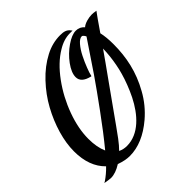

<svg xmlns="http://www.w3.org/2000/svg" viewBox="-212 -884 1148 1148"><g transform="rotate(-45 362.5 -309.5)"><path d="M228 20C242.7 5.4 258.8 -13.2 275.9 -36.1C278.3 -39.1 293 -59.6 320.8 -98.1L379.9 -181.2C395 -202.1 427.2 -248 477.5 -318.4C527.8 -388.2 565.9 -442.4 592.8 -481C591.8 -439.9 587.4 -397.9 579.1 -355C575.7 -335.9 570.8 -315.9 564.9 -294.9C553.2 -252.4 532.7 -198.7 509.3 -151.4C460.4 -54.2 383.8 32.2 282.2 32.2C263.2 32.2 245.1 28.3 228 20ZM41 95.2C44.9 95.7 56.2 97.7 60.1 98.1C69.3 99.6 75.7 100.1 80.1 100.1C106 100.1 135.3 89.8 167 69.8C198.2 81.1 226.6 86.9 252 86.9C323.7 86.9 395.5 56.6 466.8 -3.9C510.7 -41.5 547.4 -85.9 576.2 -138.2C634.3 -241.7 655.8 -344.7 655.8 -456.1C655.8 -495.6 652.3 -529.3 646 -557.1C686 -615.2 710.9 -650.9 721.2 -664.1L725.1 -668.9L717.8 -669.9C708 -671.9 698.2 -672.9 688 -672.9C674.8 -672.9 660.2 -670.4 644 -666C627.9 -661.1 615.2 -654.8 606.9 -647C592.8 -663.6 574.7 -671.9 553.2 -671.9C530.3 -671.9 503.4 -661.1 472.2 -639.6C440.9 -618.2 413.6 -591.8 390.6 -560.5C367.7 -528.8 356 -501 356 -476.1C356 -445.3 377.9 -424.8 421.9 -414.1L426.8 -413.1L428.2 -417C430.7 -429.2 436 -446.3 444.8 -468.3C453.1 -490.2 463.4 -513.2 475.1 -536.6C486.8 -560.1 500 -580.6 514.6 -597.7C529.3 -614.7 542.5 -623 554.2 -623C561.5 -623 570.3 -611.3 574.2 -602.1C520 -521 476.1 -456.1 442.9 -407.2C409.2 -358.4 367.2 -299.3 316.4 -230C265.6 -160.2 217.3 -97.2 170.9 -41C156.2 -73.7 148.9 -113.8 148.9 -161.1C148.9 -218.3 160.6 -279.3 184.6 -345.2C208.5 -410.6 240.7 -471.2 281.7 -527.3C322.8 -583.5 366.7 -625.5 414.1 -653.8C448.7 -675.3 483.4 -686 517.1 -686H540L535.2 -691.9C520 -713.4 499.5 -719.2 467.8 -719.2C424.3 -719.2 381.8 -708.5 340.8 -687C295.9 -663.6 253.9 -631.3 215.3 -590.3C176.3 -548.8 144 -504.9 118.2 -457.5C92.3 -410.2 71.8 -361.3 57.1 -311C42.5 -260.7 35.2 -213.4 35.2 -168.9C35.2 -83.5 59.6 -17.1 107.9 29.8C85.9 52.7 63 71.8 39.1 87.9L29.8 92.8Z"/></g></svg>

Font: Dancing Script
Style: Regular
Weight: 800
Designer: Pablo Impallari
Foundry: Pablo Impallari
Version: Version 2.001